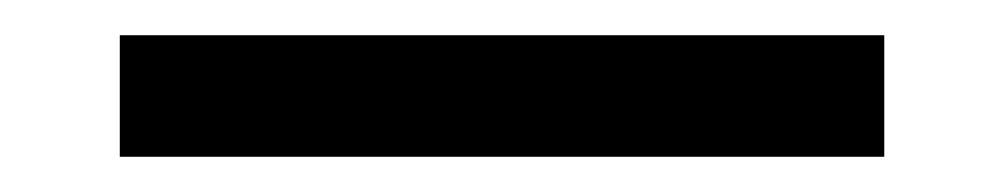

<svg xmlns="http://www.w3.org/2000/svg" viewBox="-20 -20 570 109"><path d="M48 69V0H482V69Z"/></svg>

Font: Foldit
Style: Regular
Weight: 400
Version: Version 1.003